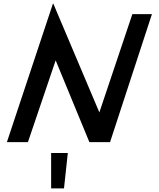

<svg xmlns="http://www.w3.org/2000/svg" viewBox="-20 -784 876 1059"><path d="M272 -764H274L528 -164L710 -706H818L587 0H473L287 -451L134 0H18ZM262 60H354L333 255H262Z"/></svg>

Font: Lineal Medium
Style: Regular
Weight: 600
Designer: Created by Frank Adebiaye with contributions from Anton Moglia & Ariel Martín Pérez
Created by Frank ADEBIAYE with FontF
Foundry: Velvetyne Type Foundry
Version: Version 2.000